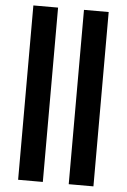

<svg xmlns="http://www.w3.org/2000/svg" viewBox="-59 -812 634 960"><g transform="rotate(5 258.0 -332.5)"><path d="M69 -770H193V105H69ZM323 -770H447V105H323Z"/></g></svg>

Font: Bounded
Style: Regular
Weight: 400
Designer: Vlad Churkin
Version: Version 1.0